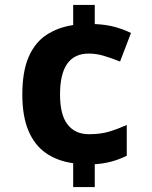

<svg xmlns="http://www.w3.org/2000/svg" viewBox="-20 -744 612 774"><path d="M362 -647Q409 -645 444.5 -635Q480 -625 508 -611L464 -496Q429 -510 398.5 -519Q368 -528 338 -528Q280 -528 251 -487Q222 -446 222 -363Q222 -281 252.5 -242Q283 -203 338 -203Q385 -203 418.5 -213Q452 -223 491 -240V-116Q460 -101 428.5 -92.5Q397 -84 362 -82V10H275V-86Q211 -95 165 -127Q119 -159 94.5 -217.5Q70 -276 70 -362Q70 -456 95.5 -514.5Q121 -573 167.5 -603.5Q214 -634 275 -643V-724H362Z"/></svg>

Font: Noto Sans Sundanese
Style: Regular
Weight: 400
Designer: Monotype Design Team (Regular), Sérgio L. Martins (other weights)
Foundry: Monotype Imaging Inc.
Version: Version 2.003